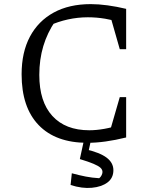

<svg xmlns="http://www.w3.org/2000/svg" viewBox="-20 -686 727 933"><path d="M405 8Q251 8 168 -78Q85 -164 85 -325Q85 -432 125.5 -508Q166 -584 241 -625Q316 -666 421 -666Q459 -666 503 -660Q547 -654 593 -643L575 -575Q533 -588 491 -595Q449 -602 407 -602Q358 -602 310 -591.5Q262 -581 216 -560L249 -584Q210 -527 190.5 -462Q171 -397 171 -322Q171 -192 234.5 -122.5Q298 -53 414 -53Q448 -53 487.5 -60Q527 -67 571 -82L593 -18Q488 8 405 8ZM505 -17 562 -214H593V-18ZM562 -447 506 -643H593V-447ZM323 213 329 156Q366 166 397 172Q428 178 462 180Q469 175 473.5 166Q478 157 478 150Q478 138 468 129Q458 120 434.5 110Q411 100 368 87L391 38Q465 55 498 80Q531 105 531 141Q531 179 502.5 200.5Q474 222 426.5 226.5Q379 231 323 213ZM390 -14H424L402 87H368Z"/></svg>

Font: Piazzolla Thin
Style: Regular
Weight: 400
Version: Version 2.001